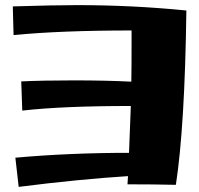

<svg xmlns="http://www.w3.org/2000/svg" viewBox="-20 -735 779 750"><path d="M484 -138 491 -321Q226 -321 67 -303L63 -417Q148 -421 267 -421Q396 -421 493 -416Q494 -458 494 -616Q219 -616 33 -598L30 -710Q192 -715 281 -715Q497 -715 708 -694Q702 -241 667 -13Q585 -15 478 -15L480 -47Q289 -35 53 -5L40 -119Q252 -138 484 -138Z"/></svg>

Font: Otomanopee
Style: Regular
Weight: 400
Designer: Das Ende der Wildnis
Foundry: Gutenberg Labo
Version: Version 3.000